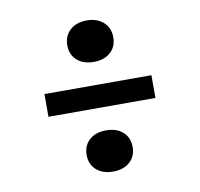

<svg xmlns="http://www.w3.org/2000/svg" viewBox="-68 -686 735 707"><g transform="rotate(-10 300.0 -332.5)"><path d="M300 -460Q261 -460 237.5 -481Q214 -502 214 -537Q214 -572 237.5 -593.5Q261 -615 300 -615Q339 -615 362.5 -593.5Q386 -572 386 -537Q386 -502 362.5 -481Q339 -460 300 -460ZM100 -290V-375H500V-290ZM300 -50Q261 -50 237.5 -71Q214 -92 214 -127Q214 -162 237.5 -183Q261 -204 300 -204Q339 -204 362.5 -183Q386 -162 386 -127Q386 -92 362.5 -71Q339 -50 300 -50Z"/></g></svg>

Font: JetBrainsMono NFM Medium
Style: Regular
Weight: 500
Monospace: yes
Designer: Philipp Nurullin, Konstantin Bulenkov
Foundry: JetBrains
Version: Version 2.304; ttfautohint (v1.8.4.7-5d5b);Nerd Fonts 3.3.0